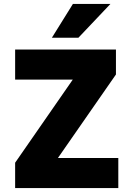

<svg xmlns="http://www.w3.org/2000/svg" viewBox="-20 -957 661 977"><path d="M57 0V-129L392 -612L407 -552H57V-705H570V-578L233 -93L218 -153H582V0ZM244 -765 351 -937H542L379 -765Z"/></svg>

Font: Nunito Sans 7pt SemiCondensed Black
Style: Regular
Weight: 900
Width: 4
Designer: Vernon Adams
Foundry: Vernon Adams
Version: Version 3.101;gftools[0.9.27]